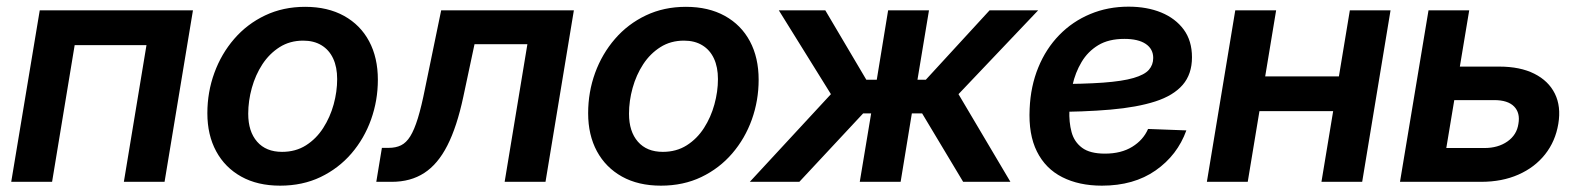

<svg xmlns="http://www.w3.org/2000/svg" viewBox="-20 -554 4815 585"><path d="M567.9 -522.5 481.4 0H357.4L426.3 -416.5H207.5L138.7 0H14.2L101.1 -522.5Z M833.5 11.7Q764.6 11.7 715.1 -15.9Q665.5 -43.5 638.7 -93Q611.8 -142.6 611.8 -209Q611.8 -273.4 633.1 -331.8Q654.3 -390.1 693.6 -435.5Q732.9 -481 787.8 -507.1Q842.8 -533.2 909.7 -533.2Q978.5 -533.2 1028.3 -505.6Q1078.1 -478 1104.7 -428.2Q1131.3 -378.4 1131.3 -311Q1131.3 -248 1110.6 -189.9Q1089.8 -131.8 1050.8 -86.4Q1011.7 -41 956.8 -14.6Q901.9 11.7 833.5 11.7ZM839.4 -91.3Q880.9 -91.3 912.4 -111.3Q943.8 -131.3 964.8 -164.1Q985.8 -196.8 996.6 -235.8Q1007.3 -274.9 1007.3 -313Q1007.3 -349.6 995.1 -375.7Q982.9 -401.9 959.7 -416Q936.5 -430.2 903.8 -430.2Q863.3 -430.2 832 -410.4Q800.8 -390.6 779.5 -358.2Q758.3 -325.7 747.3 -286.1Q736.3 -246.6 736.3 -207.5Q736.3 -153.3 763.4 -122.3Q790.5 -91.3 839.4 -91.3Z M1126.5 0 1143.6 -103.5H1164.6Q1186 -103.5 1201.9 -111.3Q1217.8 -119.1 1230 -138.7Q1242.2 -158.2 1253.2 -193.8Q1264.2 -229.5 1275.4 -286.1L1324.2 -522.5H1728.5L1642.1 0H1517.6L1586.9 -419.4H1425.8L1391.6 -258.8Q1372.1 -167.5 1343 -110.6Q1314 -53.7 1272.5 -26.9Q1231 0 1173.8 0Z M1993.7 11.7Q1924.8 11.7 1875.2 -15.9Q1825.7 -43.5 1798.8 -93Q1772 -142.6 1772 -209Q1772 -273.4 1793.2 -331.8Q1814.5 -390.1 1853.8 -435.5Q1893.1 -481 1948 -507.1Q2002.9 -533.2 2069.8 -533.2Q2138.7 -533.2 2188.5 -505.6Q2238.3 -478 2264.9 -428.2Q2291.5 -378.4 2291.5 -311Q2291.5 -248 2270.8 -189.9Q2250 -131.8 2210.9 -86.4Q2171.9 -41 2116.9 -14.6Q2062 11.7 1993.7 11.7ZM1999.5 -91.3Q2041 -91.3 2072.5 -111.3Q2104 -131.3 2125 -164.1Q2146 -196.8 2156.7 -235.8Q2167.5 -274.9 2167.5 -313Q2167.5 -349.6 2155.3 -375.7Q2143.1 -401.9 2119.9 -416Q2096.7 -430.2 2064 -430.2Q2023.4 -430.2 1992.2 -410.4Q1960.9 -390.6 1939.7 -358.2Q1918.5 -325.7 1907.5 -286.1Q1896.5 -246.6 1896.5 -207.5Q1896.5 -153.3 1923.6 -122.3Q1950.7 -91.3 1999.5 -91.3Z M2264.6 0 2511.7 -267.1 2353 -522.5H2494.6L2619.6 -311H2651.4L2686 -522.5H2810.5L2775.4 -311H2800.8L2995.1 -522.5H3143.1L2900.4 -267.1L3058.6 0H2914.6L2789.6 -208.5H2758.3L2724.1 0H2599.6L2634.3 -208.5H2609.9L2415.5 0Z M3337.4 11.7Q3267.6 11.7 3216.6 -14.2Q3165.5 -40 3139.4 -92.3Q3113.3 -144.5 3117.2 -222.7Q3120.1 -291.5 3143.6 -348.6Q3167 -405.8 3207.5 -447.3Q3248 -488.8 3301.8 -511.2Q3355.5 -533.7 3418.5 -533.7Q3474.6 -533.7 3518.1 -515.9Q3561.5 -498 3586.7 -463.9Q3611.8 -429.7 3611.8 -379.4Q3611.8 -328.1 3583.5 -295.4Q3555.2 -262.7 3500 -244.9Q3444.8 -227.1 3363.5 -220Q3282.2 -212.9 3175.8 -212.9L3189.9 -297.9Q3281.7 -297.9 3341.1 -302.2Q3400.4 -306.6 3433.8 -316.4Q3467.3 -326.2 3480.5 -341.3Q3493.7 -356.4 3493.7 -377.4Q3493.7 -404.8 3470.9 -420.2Q3448.2 -435.5 3405.8 -435.5Q3357.9 -435.5 3326.2 -416.3Q3294.4 -397 3275.4 -365Q3256.3 -333 3247.8 -294.7Q3239.3 -256.3 3238.3 -218.3Q3236.8 -181.6 3244.9 -151.6Q3252.9 -121.6 3276.9 -103.8Q3300.8 -85.9 3346.7 -85.9Q3396 -85.9 3429.7 -106.7Q3463.4 -127.4 3478 -161.1L3594.7 -156.7Q3567.4 -81.1 3501 -34.7Q3434.6 11.7 3337.4 11.7Z M4092.3 -321.3 4074.7 -215.3H3784.2L3801.3 -321.3ZM3868.2 -522.5 3781.7 0H3657.2L3743.7 -522.5ZM4216.8 -522.5 4130.4 0H4006.3L4092.8 -522.5Z M4391.1 -351.1H4547.9Q4611.8 -351.1 4655 -329.3Q4698.2 -307.6 4717.5 -268.6Q4736.8 -229.5 4728 -176.8Q4719.2 -123.5 4687.7 -83.7Q4656.2 -43.9 4606.4 -22Q4556.6 0 4492.7 0H4245.6L4332.5 -522.5H4456.5L4386.7 -103H4502.9Q4544.4 -103 4573 -123Q4601.6 -143.1 4606.4 -176.8Q4612.3 -210 4593.3 -229.5Q4574.2 -249 4532.7 -249H4374Z"/></svg>

Font: Inter 28pt SemiBold
Style: Italic
Weight: 600
Italic angle: -9.3988°
Designer: Rasmus Andersson
Foundry: rsms
Version: Version 4.001;git-66647c0bb